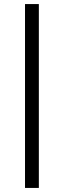

<svg xmlns="http://www.w3.org/2000/svg" viewBox="-20 -720 314 944"><path d="M103 204H171V-700H103Z"/></svg>

Font: Red Hat Display
Style: Regular
Weight: 400
Designer: Pentagram, MCKL
Foundry: Pentagram, MCKL
Version: Version 1.023